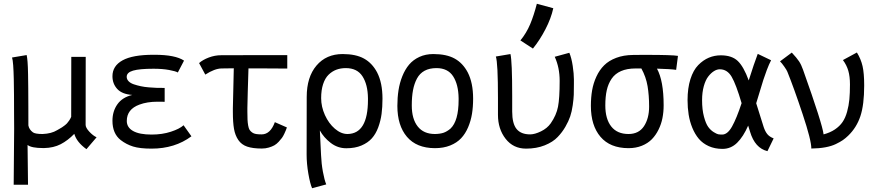

<svg xmlns="http://www.w3.org/2000/svg" viewBox="-20 -793 4698 1027"><path d="M442.4 4.9Q390.1 -32.7 377.4 -77.1Q342.8 -41.5 304.7 -21.7Q266.6 -2 215.8 -1H211.4Q147.9 -1 127.4 -17.6L129.9 195.3H53.2L55.7 -104.5Q55.2 -133.8 55.2 -189Q55.2 -244.1 54.9 -284.7Q54.7 -325.2 53.7 -369.9Q52.7 -414.6 50.5 -444.1Q48.3 -473.6 44.4 -485.4L122.6 -498.5Q125.5 -485.8 127.4 -461.7Q129.4 -437.5 130.1 -395.8Q130.9 -354 131.1 -321.3Q131.3 -288.6 131.6 -223.4Q131.8 -158.2 131.8 -122.1Q135.7 -100.1 156.2 -85Q168.5 -76.2 208 -76.2Q255.4 -78.1 285.6 -96.7Q287.1 -97.7 297.4 -103.5Q307.6 -109.4 311.5 -111.8Q315.4 -114.3 324.5 -121.1Q333.5 -127.9 338.6 -133.5Q343.8 -139.2 350.1 -148.4Q356.4 -157.7 360.8 -168L361.3 -488.8H438.5L438 -125Q438 -109.9 457.8 -88.6Q477.5 -67.4 496.6 -58.6Z M1003.9 -64Q915.5 2 790.5 2Q728 2 691.9 -9.3Q655.8 -20.5 625.5 -43.9Q581.5 -78.6 581.5 -147Q581.5 -197.8 607.9 -235.1Q634.3 -272.5 687.5 -285.2Q632.8 -289.1 607.2 -317.1Q581.5 -345.2 581.5 -385.3Q581.5 -440.4 635.5 -470.2Q689.5 -500 800.3 -500H807.1Q917.5 -500 964.4 -468.8L931.2 -405.3Q919.9 -412.1 884.5 -418.7Q849.1 -425.3 801.3 -425.3Q726.1 -425.3 691.9 -415.3Q657.7 -405.3 657.7 -382.3Q657.7 -369.1 667.7 -358.6Q677.7 -348.1 695.8 -342Q713.9 -335.9 733.2 -331.8Q752.4 -327.6 776.4 -325.7Q800.3 -323.7 816.4 -323.2Q832.5 -322.8 849.6 -322.8H852.1H860.8V-248.5Q854.5 -248.5 841.8 -248.8Q829.1 -249 822.8 -249Q767.1 -249 725.6 -233.4Q658.2 -208.5 658.2 -146Q658.2 -111.3 691.9 -92.3Q725.6 -73.2 791 -73.2Q847.7 -73.2 894 -88.4Q940.4 -103.5 961.9 -123Z M1308.6 -498H1368.2Q1368.2 -498 1436 -498H1507.8H1516.6V-426.3L1368.2 -427.2H1309.1Q1306.6 -370.1 1305.2 -300.3Q1303.7 -230.5 1303.2 -214.8V-195.3Q1303.2 -168.9 1304 -153.1Q1304.7 -137.2 1307.4 -121.8Q1310.1 -106.4 1314.9 -98.6Q1319.8 -90.8 1328.6 -84.5Q1337.4 -78.1 1349.4 -76.2Q1361.3 -74.2 1379.4 -74.2Q1426.3 -74.2 1450.2 -139.6L1514.6 -111.3Q1510.7 -101.1 1509 -96.2Q1507.3 -91.3 1500.7 -77.4Q1494.1 -63.5 1488 -55.2Q1481.9 -46.9 1470.7 -34.7Q1459.5 -22.5 1447.3 -15.6Q1435.1 -8.8 1417.7 -3.7Q1400.4 1.5 1380.4 1.5Q1332 1.5 1302 -8.8Q1272 -19 1254.9 -43.9Q1237.8 -68.8 1231.7 -103.5Q1225.6 -138.2 1225.6 -193.8V-214.8Q1226.6 -238.8 1227.8 -308.6Q1229 -378.4 1230.5 -427.7L1165 -426.8Q1128.4 -426.3 1078.1 -394L1044.9 -455.6Q1064.5 -473.1 1096.9 -485.4Q1129.4 -497.6 1162.6 -497.6Z M1620.6 -274.4Q1620.6 -380.9 1672.9 -442.4Q1725.1 -503.9 1813 -503.9Q1883.3 -503.9 1927 -479.7Q1970.7 -455.6 1997.1 -405.8Q2025.9 -350.1 2025.9 -265.1Q2025.9 -220.2 2021 -183.6Q2016.1 -147 2003.2 -111.8Q1990.2 -76.7 1969 -53Q1947.8 -29.3 1913.3 -14.6Q1878.9 0 1833 0H1832Q1786.1 0 1749 -28.6Q1711.9 -57.1 1690.9 -95.2L1697.3 36.6Q1699.2 82.5 1707.3 126.2Q1715.3 169.9 1725.1 193.4L1649.4 213.9Q1638.7 189.9 1629.4 136.2Q1620.1 82.5 1620.1 34.2ZM1948.2 -258.8V-267.6Q1947.3 -340.8 1918.9 -384.8Q1890.6 -428.7 1829.6 -428.7Q1802.2 -428.7 1779.3 -420.2Q1756.3 -411.6 1737.5 -393.3Q1718.8 -375 1708.3 -343Q1697.8 -311 1697.8 -268.1Q1697.8 -222.2 1718 -177.5Q1738.3 -132.8 1771.2 -104.5Q1804.2 -76.2 1838.9 -76.2Q1948.2 -77.6 1948.2 -258.8Z M2305.7 -0.5Q2208 -1 2156.7 -61.3Q2105.5 -121.6 2105.5 -226.6Q2105.5 -271 2111.6 -310.3Q2117.7 -349.6 2132.1 -385.5Q2146.5 -421.4 2168.2 -447.3Q2189.9 -473.1 2223.1 -488.5Q2256.3 -503.9 2297.9 -503.9Q2368.2 -503.9 2411.9 -479.7Q2455.6 -455.6 2481.9 -405.8Q2510.7 -350.1 2510.7 -265.1Q2510.7 -221.2 2504.6 -183.8Q2498.5 -146.5 2483.9 -112.1Q2469.2 -77.6 2446.5 -53.5Q2423.8 -29.3 2388.2 -14.9Q2352.5 -0.5 2306.6 -0.5ZM2389.6 -105Q2433.1 -146 2433.1 -258.8V-267.6Q2432.1 -340.8 2403.8 -384.8Q2375.5 -428.7 2314.5 -428.7Q2277.3 -428.7 2251.2 -414.6Q2225.1 -400.4 2210.4 -373Q2195.8 -345.7 2189.2 -310.8Q2182.6 -275.9 2182.6 -229Q2182.6 -156.7 2214.4 -116.5Q2246.1 -76.2 2306.6 -76.2Q2334.5 -76.7 2352.8 -83Q2371.1 -89.4 2389.6 -105Z M2763.7 -576.7Q2795.9 -616.2 2815.7 -663.1Q2835.4 -710 2851.6 -772.9L2939.5 -749Q2927.7 -694.8 2897.5 -636.5Q2867.2 -578.1 2830.6 -533.2ZM2643.6 -178.7Q2643.6 -178.7 2643.6 -268.1Q2643.6 -456.5 2632.3 -490.7L2710.4 -503.9Q2719.7 -464.8 2719.7 -279.8Q2719.7 -279.8 2719.7 -196.3Q2719.7 -131.8 2743.2 -103Q2766.6 -74.2 2815.9 -74.2Q2840.3 -74.2 2873.5 -90.3Q2906.7 -106.4 2925.8 -133.3Q2956.1 -176.8 2964.8 -222.2Q2973.6 -267.6 2973.6 -360.4Q2973.6 -431.6 2947.3 -489.3L3025.4 -510.7Q3037.1 -482.9 3043.5 -440.4Q3049.8 -397.9 3049.8 -368.2V-362.3V-344.2Q3049.8 -308.6 3049.1 -286.4Q3048.3 -264.2 3043.5 -230Q3038.6 -195.8 3030 -170.4Q3021.5 -145 3004.4 -115.2Q2987.3 -85.4 2962.9 -60.1Q2937.5 -33.2 2893.6 -15.6Q2849.6 2 2793.9 2Q2725.6 2 2684.6 -50.5Q2643.6 -103 2643.6 -178.7Z M3410.6 -426.8Q3410.6 -426.8 3399.9 -426.8Q3399.9 -426.8 3379.9 -426.8Q3334 -426.8 3302 -412.8Q3270 -398.9 3251.7 -372.1Q3233.4 -345.2 3225.6 -310.5Q3217.8 -275.9 3217.8 -229Q3217.8 -156.7 3249.5 -116.5Q3281.2 -76.2 3341.8 -76.2Q3397 -76.2 3424.6 -117.9Q3452.1 -159.7 3452.1 -223.1Q3452.1 -282.7 3443.8 -332.3Q3435.5 -381.8 3410.6 -426.8ZM3494.1 -425.8Q3529.8 -360.8 3529.8 -229.5Q3529.8 -193.8 3523.4 -161.4Q3517.1 -128.9 3502.4 -99.4Q3487.8 -69.8 3466.6 -48.1Q3445.3 -26.4 3413.3 -13.4Q3381.3 -0.5 3341.8 -0.5H3340.8Q3243.2 -1 3191.9 -61.3Q3140.6 -121.6 3140.6 -226.6Q3140.6 -271.5 3147.2 -309.8Q3153.8 -348.1 3170.2 -383.5Q3186.5 -418.9 3211.7 -443.8Q3236.8 -468.8 3276.1 -483.6Q3315.4 -498.5 3365.7 -499Q3366.7 -499 3391.8 -499.3Q3417 -499.5 3438 -499.5Q3576.2 -499.5 3606.4 -494.1L3596.7 -419.4Q3567.4 -423.8 3494.1 -425.8Z M3735.4 -257.3Q3735.4 -206.5 3745.4 -169.2Q3755.4 -131.8 3768.1 -114.3Q3780.8 -96.7 3797.4 -86.4Q3814 -76.2 3822 -74.7Q3830.1 -73.2 3836.4 -73.2H3842.8Q3871.6 -73.2 3895.8 -116.5Q3919.9 -159.7 3946.8 -241.2Q3917 -342.3 3893.6 -382.3Q3870.1 -422.4 3830.1 -422.4Q3814.9 -422.4 3799.1 -412.6Q3783.2 -402.8 3768.6 -384Q3753.9 -365.2 3744.6 -332Q3735.4 -298.8 3735.4 -257.3ZM4024.9 -240.7Q4059.1 -130.9 4064.9 -113.3Q4072.8 -89.8 4084.2 -75.7Q4095.7 -61.5 4118.2 -52.7L4085 15.6Q4018.1 -1 3992.2 -87.9Q3985.4 -110.4 3981.9 -121.1Q3956.1 -62 3922.9 -29.3Q3889.6 3.4 3844.7 3.4Q3803.7 3.4 3771.2 -11.2Q3738.8 -25.9 3718 -50.5Q3697.3 -75.2 3683.3 -109.1Q3669.4 -143.1 3663.6 -179.7Q3657.7 -216.3 3657.7 -257.3Q3657.7 -321.8 3673.1 -369.9Q3688.5 -418 3714.8 -444.8Q3741.2 -471.7 3771.5 -484.4Q3801.8 -497.1 3835.4 -497.1Q3894 -497.1 3925.8 -467.3Q3957.5 -437.5 3984.9 -362.8Q4013.2 -452.6 4033.2 -504.9L4104.5 -470.7Q4093.3 -449.2 4081.5 -418Q4069.8 -386.7 4063.2 -366Q4056.6 -345.2 4043 -300Q4029.3 -254.9 4024.9 -240.7Z M4215.3 -511.7Q4241.7 -483.4 4253.9 -465.1Q4266.1 -446.8 4275.4 -419.9Q4379.4 -128.4 4385.3 -74.2Q4420.4 -83.5 4445.8 -100.6Q4471.2 -117.7 4486.6 -140.1Q4502 -162.6 4511 -195.1Q4520 -227.5 4523.2 -261.2Q4526.4 -294.9 4526.4 -341.3Q4526.4 -383.8 4517.6 -414.3Q4508.8 -444.8 4488.8 -471.7L4563.5 -512.2Q4585 -477.5 4593.8 -439.2Q4602.5 -400.9 4602.5 -335.9Q4602.5 -232.9 4582.3 -171.9Q4562 -110.8 4517.1 -67.4Q4502.4 -53.2 4488.3 -43.5Q4474.1 -33.7 4450.9 -22.5Q4427.7 -11.2 4394.5 -5.1Q4361.3 1 4319.8 1.5Q4319.8 -43 4273.4 -182.1Q4227.1 -321.3 4191.4 -409.7Q4188.5 -417.5 4175 -436.8Q4161.6 -456.1 4152.3 -464.8Z"/></svg>

Font: Fantasque Sans Mono
Style: Regular
Weight: 400
Monospace: yes
Designer: Jany Belluz
Version: Version 1.8.0 ; ttfautohint (v1.8.2)